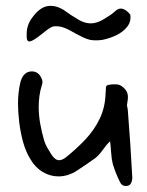

<svg xmlns="http://www.w3.org/2000/svg" viewBox="-20 -620 491 640"><path d="M399 0Q386 0 380 -13Q373 -27 367 -42Q361 -57 356 -73Q352 -89 350.5 -111Q349 -133 347 -149Q335 -138 323 -121Q311 -104 299 -94Q267 -71 237 -51.5Q207 -32 175 -32Q147 -32 122 -47Q97 -62 81 -90Q66 -114 57 -146.5Q48 -179 44 -213.5Q40 -248 40 -276Q40 -293 42 -311Q44 -329 48 -346Q58 -382 86 -382Q105 -382 115 -365.5Q125 -349 120 -338Q114 -319 111.5 -300.5Q109 -282 109 -264Q109 -236 114 -208Q119 -180 127 -152Q131 -139 138 -127Q145 -115 152 -104Q164 -86 177 -86Q187 -86 199 -95Q234 -123 264 -154.5Q294 -186 312.5 -224.5Q331 -263 332 -311Q333 -319 333 -327Q333 -335 341 -337Q352 -339 363.5 -339Q375 -339 382 -335Q394 -328 401 -317Q408 -306 406 -289Q404 -276 403.5 -271.5Q403 -267 404 -264.5Q405 -262 406 -253Q415 -142 421 -28Q421 -18 416.5 -9Q412 0 399 0ZM321 -487Q299 -484 281 -487Q271 -489 259 -494.5Q247 -500 234 -507Q211 -521 194 -527.5Q177 -534 158 -532Q146 -529 120 -507Q106 -496 96 -489.5Q86 -483 80 -482Q67 -479 69 -508Q69 -537 88 -562Q112 -595 138 -599.5Q164 -604 192 -587Q215 -570 241.5 -554.5Q268 -539 293 -543Q310 -546 327.5 -557Q345 -568 348 -570Q353 -573 363 -582Q372 -590 379 -591Q395 -594 414 -572Q418 -549 404.5 -531.5Q391 -514 368.5 -503Q346 -492 321 -487Z"/></svg>

Font: Mynerve
Style: Regular
Weight: 400
Designer: Carolina Short
Foundry: Carolina Short
Version: Version 1.000; ttfautohint (v1.8.4.7-5d5b)